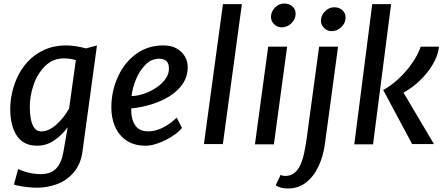

<svg xmlns="http://www.w3.org/2000/svg" viewBox="-20 -823 2524 1095"><path d="M190.5 247.5Q169 247.5 142 244.8Q115 242 92.2 237.8Q69.5 233.5 59.5 229.5L83.5 141Q98.5 148.5 119.2 155.2Q140 162 164 166Q188 170 211.5 170Q269.5 170 299.5 139Q329.5 108 341 47L366 -97.5Q335 -53.5 290 -22.8Q245 8 191.5 8Q114.5 8 76.5 -48.2Q38.5 -104.5 38.5 -202.5Q38.5 -287 74 -371.5Q97.5 -427 137.5 -470.5Q177.5 -514 233.2 -539Q289 -564 358.5 -564Q384 -564 414.5 -559Q445 -554 471 -547L533 -564L450.5 40Q445.5 78 432.5 108.2Q419.5 138.5 399 162Q358 208 303.2 227.8Q248.5 247.5 190.5 247.5ZM215.5 -73.5Q237.5 -73.5 259.5 -84Q281.5 -94.5 302.2 -113Q323 -131.5 341.2 -154.8Q359.5 -178 374 -203.5L412.5 -479.5Q397 -485 380 -487.5Q363 -490 344 -490Q282 -490 238 -447Q194 -404 172 -340.5Q150 -277 150 -214.5Q150 -176 156 -144Q162 -112 176.2 -92.8Q190.5 -73.5 215.5 -73.5Z M810.5 8Q744 8 700 -22.5Q656 -53.5 635.2 -103Q614.5 -152.5 615 -211.5Q615.5 -307.5 655 -390.5Q693 -471 759.5 -517.5Q826 -564 910.5 -564Q956.5 -564 987.5 -546.5Q1018.5 -529 1034.5 -501Q1050.5 -473 1050.5 -441Q1050.5 -387.5 1022.8 -346Q995 -304.5 948.2 -275Q901.5 -245.5 844.2 -228Q787 -210.5 728.5 -204.5V-188.5Q729.5 -139 752.2 -106.5Q775 -74 826.5 -74Q852.5 -74 880 -83.2Q907.5 -92.5 935 -110Q962.5 -127.5 988 -152L1017.5 -93.5Q1006 -77.5 982.5 -59.8Q959 -42 929 -26.5Q899 -11 868 -1.5Q837 8 810.5 8ZM730.5 -275Q765 -276 802 -288.8Q839 -301.5 871.2 -323Q903.5 -344.5 923.5 -372.2Q943.5 -400 943.5 -431.5Q943.5 -462 929 -475Q914.5 -488 886.5 -488Q865 -488 846 -479.8Q827 -471.5 810 -454.5Q776 -420.5 755.5 -370.5Q735 -320.5 730.5 -275Z M1143 -1.5 1251.5 -799.5H1359.5L1251 -1.5Z M1434 0 1509.5 -557H1617.5L1542 0ZM1585.5 -667Q1562 -667 1543.8 -684.5Q1525.5 -702 1525.5 -726.5Q1525.5 -756.5 1548.2 -779.8Q1571 -803 1601.5 -803Q1629.5 -803 1647.8 -786.5Q1666 -770 1666 -745Q1666 -713.5 1642 -690.2Q1618 -667 1585.5 -667Z M1621.5 252Q1600.5 252 1583 247.5Q1565.5 243 1552.5 233.5L1580.5 174Q1584.5 177 1592.5 178.8Q1600.5 180.5 1605.5 180.5Q1638 180.5 1659.2 163.2Q1680.5 146 1693.8 116Q1707 86 1715 47.5Q1723 9 1729 -33.5L1800 -557H1908L1833 -1.5Q1823.5 68.5 1796.2 126.2Q1769 184 1725.2 218Q1681.5 252 1621.5 252ZM1870.5 -645.5Q1847 -645.5 1828.8 -663Q1810.5 -680.5 1810.5 -705Q1810.5 -735 1833.2 -758.2Q1856 -781.5 1886.5 -781.5Q1914.5 -781.5 1932.8 -765Q1951 -748.5 1951 -723.5Q1951 -692 1927 -668.8Q1903 -645.5 1870.5 -645.5Z M2000.5 0 2103 -799.5H2210.5L2107.5 0ZM2330.5 -1.5 2165.5 -309.5Q2212.5 -335.5 2255 -375.5Q2297.5 -415.5 2330.2 -462.5Q2363 -509.5 2379.5 -557H2483.5Q2480 -519 2461.2 -480.2Q2442.5 -441.5 2413.5 -406Q2384.5 -370.5 2350 -341.8Q2315.5 -313 2281 -295L2455 -1.5Z"/></svg>

Font: Koeln Type Sans
Style: Italic
Weight: 400
Italic angle: -7.5°
Designer: Eben Sorkin
Foundry: Eben Sorkin
Version: Version 2.001